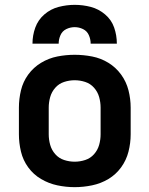

<svg xmlns="http://www.w3.org/2000/svg" viewBox="-20 -764 616 792"><path d="M288 8Q324 8 360 0.5Q396 -7 427 -25.5Q458 -44 479.5 -73.5Q501 -103 510 -138.5Q519 -174 519 -210V-320Q519 -356 510 -391.5Q501 -427 479.5 -456.5Q458 -486 427 -505Q396 -524 360 -531Q324 -538 288 -538Q252 -538 216.5 -531Q181 -524 149.5 -505Q118 -486 96.5 -456.5Q75 -427 66.5 -391.5Q58 -356 58 -320V-210Q58 -174 66.5 -138.5Q75 -103 96.5 -73.5Q118 -44 149.5 -25.5Q181 -7 216.5 0.5Q252 8 288 8ZM288 -97Q266 -97 244.5 -104Q223 -111 208 -128Q193 -145 187 -166.5Q181 -188 181 -210V-320Q181 -342 187 -363.5Q193 -385 208 -402Q223 -419 244.5 -426Q266 -433 288 -433Q310 -433 331.5 -426Q353 -419 368 -402Q383 -385 389 -363.5Q395 -342 395 -320V-210Q395 -188 389 -166.5Q383 -145 368 -128Q353 -111 331.5 -104Q310 -97 288 -97ZM114 -584H222Q222 -602 229.5 -619Q237 -636 253.5 -644Q270 -652 288 -652Q306 -652 322.5 -644Q339 -636 346.5 -619Q354 -602 354 -584H462Q462 -618 451 -650Q440 -682 413.5 -704.5Q387 -727 354.5 -735.5Q322 -744 288 -744Q255 -744 222 -735.5Q189 -727 163 -704.5Q137 -682 125.5 -650Q114 -618 114 -584Z"/></svg>

Font: Iosevka Sparkle
Style: Bold
Weight: 700
Designer: Belleve Invis
Foundry: Belleve Invis
Version: Version 4.5.0; ttfautohint (v1.8.3)